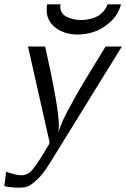

<svg xmlns="http://www.w3.org/2000/svg" viewBox="-20 -659 581 884"><path d="M0 198.2 7.8 131.8Q55.7 147.9 77.1 147.9Q106 147.9 126 126Q146 104 185.1 40Q192.9 26.9 196.8 20Q208 3.9 208 -2.9Q208 -7.8 205.1 -18.1L108.9 -444.8H188Q251 -161.6 251 -83Q251 -68.8 249 -49.8Q253.9 -66.9 263.9 -91.6Q273.9 -116.2 292 -149.2Q310.1 -182.1 324 -208Q337.9 -233.9 363.5 -276.4Q389.2 -318.8 400.1 -336.9Q411.1 -355 437.5 -397.9Q463.9 -440.9 465.8 -444.8H541L205.1 99.1Q175.3 146 148.2 170.4Q121.1 194.8 106 200Q90.8 205.1 70.8 205.1Q33.2 205.1 0 198.2ZM194.8 -612.8Q194.8 -635.7 197.8 -639.2H258.8Q258.8 -638.2 258.3 -634Q257.8 -629.9 257.8 -628.9Q257.8 -595.7 287.8 -581.3Q317.9 -566.9 351.1 -566.9H352.1Q381.8 -566.9 405.3 -574.5Q428.7 -582 441.4 -592.5Q454.1 -603 461.9 -613.5Q469.7 -624 472.2 -631.8L475.1 -639.2H537.1Q523.9 -589.4 485.8 -556.2Q447.8 -522.9 410.4 -511.5Q373 -500 337.9 -500Q276.9 -500 235.8 -531.5Q194.8 -563 194.8 -612.8Z"/></svg>

Font: CMU Sans Serif
Style: Oblique
Weight: 500
Italic angle: -12°
Version: Version 0.7.0